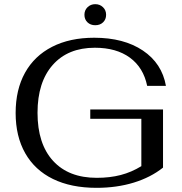

<svg xmlns="http://www.w3.org/2000/svg" viewBox="-20 -891 871 921"><path d="M55 -349Q55 -461 100 -542Q145 -623 230 -666.5Q315 -710 432 -710Q574 -710 665.5 -648.5Q757 -587 776 -479H686Q668 -567 603 -614.5Q538 -662 435 -662Q306 -662 233 -579.5Q160 -497 160 -350Q160 -201 234.5 -119.5Q309 -38 444 -38Q507 -38 559 -51.5Q611 -65 658 -94V-321H413V-366H762V-87Q703 -40 621.5 -15Q540 10 443 10Q321 10 234 -32.5Q147 -75 101 -156Q55 -237 55 -349ZM385 -820Q385 -842 400 -856.5Q415 -871 437 -871Q459 -871 474 -856.5Q489 -842 489 -820Q489 -798 474.5 -784Q460 -770 437 -770Q414 -770 399.5 -784Q385 -798 385 -820Z"/></svg>

Font: Fahkwang
Style: Regular
Weight: 400
Version: Version 1.000; ttfautohint (v1.6)